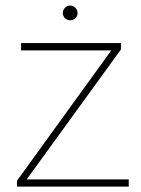

<svg xmlns="http://www.w3.org/2000/svg" viewBox="-20 -687 518 707"><path d="M454.1 0H49.8V-26.4H454.1ZM59.1 0H42.5V-21.5L409.2 -528.3H425.3V-504.9ZM413.1 -501.5H57.6V-528.3H413.1ZM238.3 -612.3Q227.1 -612.3 219.2 -620.1Q211.4 -627.9 211.4 -639.2Q211.4 -650.4 219.2 -658.4Q227.1 -666.5 238.3 -666.5Q249.5 -666.5 257.6 -658.4Q265.6 -650.4 265.6 -639.2Q265.6 -627.9 257.6 -620.1Q249.5 -612.3 238.3 -612.3Z"/></svg>

Font: Heebo Thin
Style: Regular
Weight: 250
Designer: Oded Ezer
Foundry: Ezer Type House
Version: Version 3.100